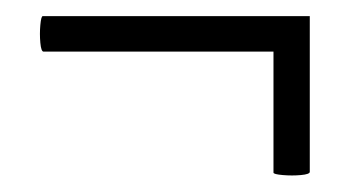

<svg xmlns="http://www.w3.org/2000/svg" viewBox="-20 -290 435 238"><path d="M364 -77Q364 -74 353 -73Q342 -72 330.5 -73Q319 -74 319 -76V-270H364ZM34 -226Q31 -226 30 -237Q29 -248 30 -259Q31 -270 33 -270H364V-226Z"/></svg>

Font: Cormorant Garamond Light SemiBold
Style: Regular
Weight: 600
Version: Version 4.001